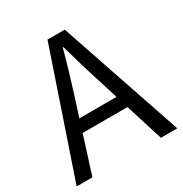

<svg xmlns="http://www.w3.org/2000/svg" viewBox="-170 -863 947 993"><g transform="rotate(-30 303.5 -366.5)"><path d="M191 -298 227 -410C253 -493 277 -572 300 -658H304C328 -573 351 -493 378 -410L413 -298ZM506 0H604L355 -733H252L3 0H97L168 -224H436Z"/></g></svg>

Font: Noto Sans Mono CJK SC Regular
Style: Regular
Weight: 400
Designer: Ryoko NISHIZUKA (kana & ideographs); Paul D. Hunt (Latin, Greek & Cyrillic); Wenlong ZHANG (bopomofo); Sandoll Communica
Foundry: Adobe Systems Incorporated
Version: Version 1.005;PS 1.005;hotconv 1.0.96;makeotf.lib2.5.65012